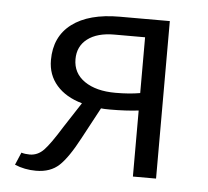

<svg xmlns="http://www.w3.org/2000/svg" viewBox="-39 -456 545 504"><g transform="rotate(5 233.5 -204.0)"><path d="M389 -415V0H328V-174Q295 -170 253 -170Q237 -170 229 -171L185 -89Q157 -36 134 -14.5Q111 7 73 7Q43 7 17 -4L31 -37Q41 -34 53 -34Q74 -34 90 -50.5Q106 -67 135 -114L178 -180Q135 -192 111 -219.5Q87 -247 87 -286Q87 -348 131.5 -381.5Q176 -415 257 -415ZM328 -220V-367H247Q202 -367 176.5 -347.5Q151 -328 151 -294Q151 -257 181.5 -236Q212 -215 263 -215Q300 -215 328 -220Z"/></g></svg>

Font: Ysabeau Infant
Style: Regular
Weight: 400
Designer: Christian Thalmann (Catharsis Fonts)
Version: Version 0.003